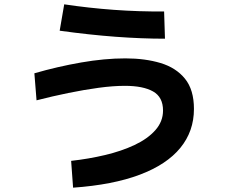

<svg xmlns="http://www.w3.org/2000/svg" viewBox="-20 -814 1040 888"><path d="M318 54 309 -70Q390 -79 466 -97Q542 -115 602.5 -143.5Q663 -172 698.5 -212Q734 -252 734 -303Q734 -365 688 -391Q642 -417 558 -417Q503 -417 436.5 -408Q370 -399 296.5 -384Q223 -369 149 -350L139 -475Q246 -506 355 -525Q464 -544 560 -544Q651 -544 722.5 -522.5Q794 -501 835.5 -450Q877 -399 877 -310Q877 -207 814 -130Q751 -53 626.5 -6Q502 41 318 54ZM743 -635Q635 -635 514 -644Q393 -653 256 -672L277 -794Q390 -777 506.5 -768.5Q623 -760 739 -761Z"/></svg>

Font: Murecho Thin SemiBold
Style: Regular
Weight: 600
Version: Version 1.010